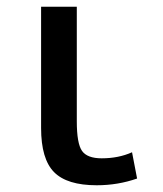

<svg xmlns="http://www.w3.org/2000/svg" viewBox="-20 -540 484 570"><path d="M208 -520V-180Q208 -114 223.5 -92Q239 -70 282 -70Q332 -70 372 -88L387 -10Q330 10 267 10Q179 10 140.5 -29Q102 -68 102 -160V-520Z"/></svg>

Font: Mplus 1p Medium
Style: Regular
Weight: 500
Version: Version 1.061